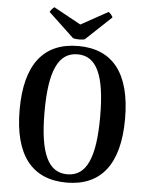

<svg xmlns="http://www.w3.org/2000/svg" viewBox="-60 -952 782 1014"><g transform="rotate(5 330.5 -444.5)"><path d="M362 -749 497 -876C496 -882 483 -899 474 -903L331 -824L187 -903C179 -899 166 -882 164 -876L299 -749C311 -744 350 -743 362 -749ZM331 14C513 14 610 -107 610 -348C610 -590 513 -710 331 -710C148 -710 51 -590 51 -348C51 -107 148 14 331 14ZM331 -30C231 -30 183 -126 183 -348C183 -570 231 -666 331 -666C431 -666 478 -570 478 -348C478 -126 431 -30 331 -30Z"/></g></svg>

Font: Arima Koshi ExtraBold
Style: Regular
Weight: 800
Designer: Joana Correia and Natanael Gama
Foundry: NDISCOVER
Version: Version 1.019;PS 001.019;hotconv 1.0.88;makeotf.lib2.5.64775